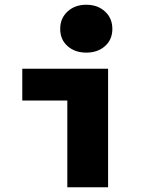

<svg xmlns="http://www.w3.org/2000/svg" viewBox="-20 -790 640 810"><path d="M264 0V-366H74V-500H436V0ZM423 -595.5Q392 -568 344 -568Q296 -568 265 -595.5Q234 -623 234 -668Q234 -713 265 -741.5Q296 -770 344 -770Q392 -770 423 -741.5Q454 -713 454 -668Q454 -623 423 -595.5Z"/></svg>

Font: TypoPRO Source Code Pro
Style: Regular
Weight: 900
Monospace: yes
Designer: Paul D. Hunt, Teo Tuominen
Foundry: Adobe Systems Incorporated
Version: Version 2.010;PS 1.0;hotconv 1.0.84;makeotf.lib2.5.63406